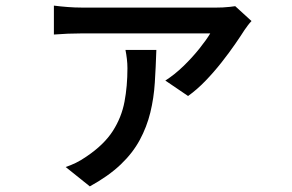

<svg xmlns="http://www.w3.org/2000/svg" viewBox="-20 -577 1040 684"><path d="M876 -502Q870 -496 862.5 -486Q855 -476 851 -470Q839 -451 818 -420.5Q797 -390 769.5 -355Q742 -320 711.5 -288.5Q681 -257 650 -235L569 -290Q602 -311 633.5 -341.5Q665 -372 690.5 -404Q716 -436 729 -458Q716 -458 680.5 -458Q645 -458 597 -458Q549 -458 496.5 -458Q444 -458 396.5 -458Q349 -458 315.5 -458Q282 -458 271 -458Q247 -458 222 -457Q197 -456 172 -454V-557Q195 -554 221 -552Q247 -550 271 -550Q282 -550 318 -550Q354 -550 404.5 -550Q455 -550 510.5 -550Q566 -550 616.5 -550Q667 -550 703.5 -550Q740 -550 752 -550Q761 -550 773.5 -550.5Q786 -551 798.5 -552.5Q811 -554 818 -555ZM537 -399Q535 -338 531.5 -282.5Q528 -227 515.5 -176Q503 -125 478 -78.5Q453 -32 410 9Q367 50 300 87L214 18Q232 12 250.5 3Q269 -6 289 -20Q351 -62 382 -110.5Q413 -159 423.5 -214.5Q434 -270 434 -334Q434 -350 432 -367Q430 -384 427 -399Z"/></svg>

Font: Noto Sans SC Thin Medium
Style: Regular
Weight: 500
Version: Version 2.004-H2;hotconv 1.0.118;makeotfexe 2.5.65603